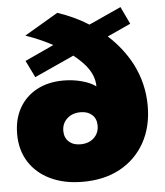

<svg xmlns="http://www.w3.org/2000/svg" viewBox="-54 -801 739 859"><g transform="rotate(-5 315.5 -371.0)"><path d="M284 11Q201 11 139 -18.5Q77 -48 43 -101.5Q9 -155 9 -227Q9 -294 37 -343.5Q65 -393 116 -420.5Q167 -448 236 -448Q278 -448 317.5 -437.5Q357 -427 381 -409Q381 -460 341 -507Q319 -532 290 -555L112 -474L75 -550L205 -610Q150 -640 84 -663L235 -752Q311 -727 374 -687L519 -753L556 -675L451 -627Q517 -567 557 -491Q602 -402 602 -303Q602 -208 562.5 -137.5Q523 -67 452 -28Q381 11 284 11ZM287 -157Q325 -157 348 -178.5Q371 -200 371 -234Q371 -265 351.5 -282.5Q332 -300 300 -300Q263 -300 239.5 -278.5Q216 -257 216 -223Q216 -193 235.5 -175Q255 -157 287 -157Z"/></g></svg>

Font: Montserrat Thin Black
Style: Regular
Weight: 900
Version: Version 9.000